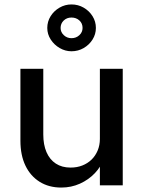

<svg xmlns="http://www.w3.org/2000/svg" viewBox="-20 -835 645 865"><path d="M72 -201V-525H175V-229Q175 -183 189.5 -149.5Q204 -116 231.5 -98Q259 -80 298 -80Q327 -80 351 -89.5Q375 -99 392.5 -116Q410 -133 420 -157Q430 -181 430 -209V-525H533V0H430V-110L448 -122Q436 -85 407.5 -55Q379 -25 340 -7.5Q301 10 256 10Q200 10 158.5 -16Q117 -42 94.5 -89Q72 -136 72 -201ZM193 -709Q193 -738 208 -762Q223 -786 248 -800.5Q273 -815 302 -815Q332 -815 357 -800.5Q382 -786 397 -762Q412 -738 412 -709Q412 -681 397 -657Q382 -633 357 -618.5Q332 -604 302 -604Q274 -604 249 -618.5Q224 -633 208.5 -657Q193 -681 193 -709ZM352 -709Q352 -730 337.5 -743Q323 -756 302 -756Q281 -756 267 -742.5Q253 -729 253 -709Q253 -690 267.5 -676.5Q282 -663 302 -663Q323 -663 337.5 -676.5Q352 -690 352 -709Z"/></svg>

Font: Mach
Style: Regular
Weight: 400
Version: Version 1.002